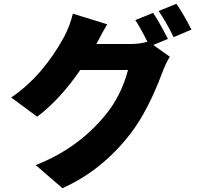

<svg xmlns="http://www.w3.org/2000/svg" viewBox="-20 -898 1040 1012"><path d="M788 -661 875 -599Q851 -559 836 -517Q760 -314 669 -195Q519 0 309 94L168 -28Q385 -112 529 -284Q616 -385 655 -529H403Q295 -372 176 -283L39 -384Q205 -497 318 -704Q349 -763 364 -826L545 -770Q526 -739 488 -666H663Q718 -666 757 -678Q715 -761 693 -792L787 -830Q819 -783 865 -693ZM910 -878Q951 -818 989 -742L895 -702Q853 -788 816 -840Z"/></svg>

Font: Source Han Sans CN Heavy
Style: Bold
Weight: 900
Designer: Ryoko NISHIZUKA (kana & ideographs); Paul D. Hunt (Latin, Greek & Cyrillic); Wenlong ZHANG (bopomofo); Sandoll Communica
Foundry: Adobe Systems Incorporated
Version: Version 1.000;PS 1;hotconv 1.0.78;makeotf.lib2.5.61930